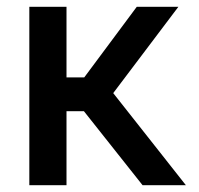

<svg xmlns="http://www.w3.org/2000/svg" viewBox="-20 -543 583 563"><path d="M66 0V-523H175V-316H227L381 -523H503L312 -270L525 0H398L226 -217H175V0Z"/></svg>

Font: Raleway SemiBold
Style: Regular
Weight: 600
Designer: Matt McInerney, Pablo Impallari, Rodrigo Fuenzalida
Foundry: Matt McInerney, Pablo Impallari, Rodrigo Fuenzalida
Version: Version 4.026